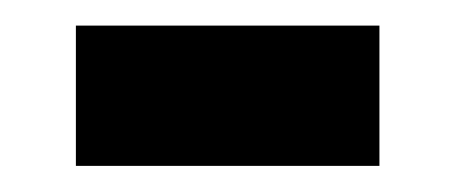

<svg xmlns="http://www.w3.org/2000/svg" viewBox="-20 -127 349 147"><path d="M38.1 0V-107.4H270.5V0Z"/></svg>

Font: Vazir Medium FD-WOL-UI
Style: Medium-FD-WOL-UI
Weight: 500
Designer: Saber Rastikerdar
Foundry: Saber Rastikerdar
Version: Version 30.0.0